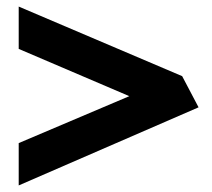

<svg xmlns="http://www.w3.org/2000/svg" viewBox="-20 -642 646 585"><path d="M37 -77 585 -315 535 -410 37 -622V-493L374 -349L37 -206Z"/></svg>

Font: Bluebird
Style: SfBdExt
Weight: 700
Designer: Jasper
Foundry: Cannot Into Space Fonts
Version: Version 0.98